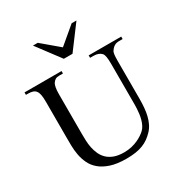

<svg xmlns="http://www.w3.org/2000/svg" viewBox="-205 -1036 1133 1200"><g transform="rotate(-30 361.5 -436.5)"><path d="M687 -644.5Q666.5 -644.5 652.6 -636.2Q638.7 -627.9 627.4 -610.8Q621.6 -604 619.4 -586.9Q617.2 -569.8 617.2 -542V-272.5Q617.2 -238.3 614.7 -207.3Q612.3 -176.3 605.7 -149.2Q599.1 -122.1 587.9 -99.1Q576.7 -76.2 559.1 -57.6Q541 -38.6 521.5 -24.9Q502 -11.2 478.5 -2.2Q455.1 6.8 426.3 11.2Q397.5 15.6 360.8 15.6Q293 15.6 247.3 0.5Q201.7 -14.6 172.9 -39.3Q144 -64 129.2 -95.7Q114.3 -127.4 108.2 -160.9Q102.1 -194.3 101.6 -227.1Q101.1 -259.8 101.1 -285.6V-545.4Q101.1 -576.2 97.2 -595.9Q93.3 -615.7 84.5 -625.5Q76.7 -635.7 63.2 -640.1Q49.8 -644.5 29.8 -644.5H14.6V-662.1H281.7V-644.5H256.8Q236.8 -644.5 226.6 -638.2Q216.3 -631.8 207.5 -618.7Q202.1 -608.9 198.7 -591.1Q195.3 -573.2 195.3 -545.4V-256.3Q195.3 -234.9 196.3 -209.2Q197.3 -183.6 202.4 -158.2Q207.5 -132.8 218.3 -108.9Q229 -85 248 -66.4Q267.1 -47.9 296.4 -36.9Q325.7 -25.9 367.7 -25.9Q397.5 -25.9 422.6 -32Q447.8 -38.1 467.8 -47.4Q487.8 -56.6 502.7 -66.9Q517.6 -77.1 526.4 -85.4Q539.1 -97.2 547.4 -113.5Q555.7 -129.9 560.8 -148.2Q565.9 -166.5 568.4 -185.5Q570.8 -204.6 571.8 -221.9Q572.8 -239.3 572.8 -253.4V-545.4Q572.8 -576.2 569.6 -595.7Q566.4 -615.2 559.1 -623.5Q539.6 -644.5 502.4 -644.5H477.5V-662.1H712.4V-644.5ZM395 -721.2H332.5L206.5 -889.2H241.2L363.3 -786.1L485.8 -889.2H520.5Z"/></g></svg>

Font: Doulos SIL Viet
Style: Regular
Weight: 400
Designer: Walt Agee, Victor Gaultney, Peter Martin, Debbi Hosken, Becca Hirsbrunner
Foundry: SIL International
Version: Version 5.000